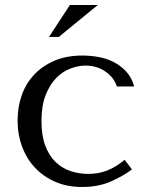

<svg xmlns="http://www.w3.org/2000/svg" viewBox="-20 -732 584 764"><path d="M331 -40Q295 -40 261.5 -51Q228 -62 202 -86.5Q176 -111 160.5 -151.5Q145 -192 145 -251Q145 -312 162 -354.5Q179 -397 204.5 -422.5Q230 -448 261 -459.5Q292 -471 320 -471Q366 -471 400 -447Q434 -423 445 -388H514Q504 -424 482 -447.5Q460 -471 431.5 -485.5Q403 -500 370.5 -505.5Q338 -511 308 -511Q245 -511 197 -490.5Q149 -470 116 -435Q83 -400 66.5 -353Q50 -306 50 -253Q50 -197 68 -148.5Q86 -100 119.5 -64.5Q153 -29 200 -8.5Q247 12 306 12Q372 12 421.5 -10Q471 -32 505 -58L476 -96Q441 -67 406.5 -53.5Q372 -40 331 -40ZM258 -712H369L214 -585H175Z"/></svg>

Font: Tenor Sans
Style: Regular
Weight: 400
Designer: Denis Masharov
Foundry: Denis Masharov
Version: Version 1.1